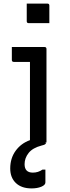

<svg xmlns="http://www.w3.org/2000/svg" viewBox="-20 -794 390 1070"><path d="M129 -774H244Q255 -774 255 -763V-665H140Q129 -665 129 -676ZM233 223Q233 237 210.5 246.5Q188 256 156 256Q100 256 68.5 226Q37 196 37 145Q37 88 67 46.5Q97 5 147 -13V-449H57Q46 -449 46 -460V-532H228Q239 -532 239 -521V0H233L236 4Q235 8 230 11Q225 14 212 17Q162 30 139.5 58.5Q117 87 117 121Q117 168 163 168Q193 168 217 151H233Z"/></svg>

Font: Recursive Sn Lnr St
Style: Regular
Weight: 400
Version: Version 1.079;hotconv 1.0.112;makeotfexe 2.5.65598; ttfautoh